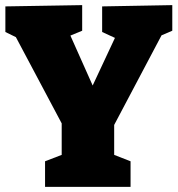

<svg xmlns="http://www.w3.org/2000/svg" viewBox="-20 -730 694 750"><path d="M156 0V-100L221 -125V-248L42 -585L1 -605V-705L301 -710V-610L255 -591L342 -396L429 -582L379 -605V-705L653 -710V-610L611 -592L426 -242V-125L490 -100V0Z"/></svg>

Font: Bitter Black
Style: Regular
Weight: 900
Designer: Sol Matas, and Bitter project Authors
Foundry: Sol Matas
Version: Version 2.001